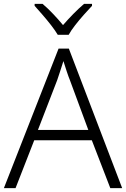

<svg xmlns="http://www.w3.org/2000/svg" viewBox="-20 -967 648 987"><path d="M547 0 452 -246H156L60 0H0L281 -717H334L608 0ZM339 -556Q333 -570 323 -600Q313 -630 306 -653Q298 -626 289 -600Q280 -574 274 -555L175 -299H434ZM277 -788Q264 -810 243 -837Q222 -864 199 -890.5Q176 -917 158 -937V-947H199Q226 -924 253.5 -895Q281 -866 304 -838Q328 -866 356.5 -895Q385 -924 412 -947H453V-937Q434 -917 410.5 -890.5Q387 -864 366 -837Q345 -810 333 -788Z"/></svg>

Font: Noto Sans Myanmar Light
Style: Regular
Weight: 300
Designer: Monotype Design Team
Foundry: Monotype Imaging Inc.
Version: Version 2.107; ttfautohint (v1.8.4.7-5d5b)